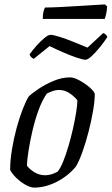

<svg xmlns="http://www.w3.org/2000/svg" viewBox="-20 -851 507 871"><path d="M135 0Q119 0 97 -12Q75 -24 55.5 -42.5Q36 -61 26 -80Q26 -122 34 -171.5Q42 -221 55 -269Q68 -317 83 -355.5Q98 -394 110 -413Q124 -427 154.5 -447.5Q185 -468 223 -484Q261 -500 298 -500Q315 -500 340 -486.5Q365 -473 385.5 -455.5Q406 -438 410 -425Q410 -393 402 -347Q394 -301 381.5 -252.5Q369 -204 354 -162Q339 -120 324 -95Q287 -51 236 -25.5Q185 0 135 0ZM185 -56Q212 -56 241 -72Q254 -87 266.5 -118Q279 -149 290.5 -188Q302 -227 311 -267Q320 -307 325.5 -341.5Q331 -376 331 -396Q317 -414 295 -428.5Q273 -443 247 -443Q234 -443 221 -438.5Q208 -434 193 -427Q172 -398 155.5 -353Q139 -308 127.5 -259Q116 -210 109.5 -167.5Q103 -125 102 -100Q113 -84 135.5 -70Q158 -56 185 -56ZM368 -580Q356 -580 328 -589.5Q300 -599 266.5 -613.5Q233 -628 205 -642L133 -584Q128 -586 122.5 -591Q117 -596 114 -604Q128 -624 146.5 -644.5Q165 -665 182 -679Q199 -693 210 -693Q221 -693 250 -684Q279 -675 313.5 -661Q348 -647 377 -635L448 -701Q456 -699 461 -693Q466 -687 467 -683Q452 -660 432.5 -636Q413 -612 395.5 -596Q378 -580 368 -580ZM174 -765Q174 -786 177.5 -799.5Q181 -813 185 -817Q213 -817 252 -819Q291 -821 331.5 -823.5Q372 -826 405.5 -828Q439 -830 456 -831L466 -822Q465 -803 461.5 -787.5Q458 -772 455 -765Z"/></svg>

Font: Texturina 72pt 72pt Regular
Style: Italic
Weight: 400
Italic angle: -11°
Designer: Guillermo Torres Carreño
Foundry: Omnibus-Type
Version: Version 1.002; ttfautohint (v1.8.3)